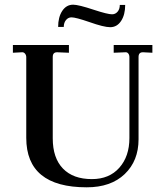

<svg xmlns="http://www.w3.org/2000/svg" viewBox="-20 -789 695 819"><path d="M350 10Q92 10 92 -201V-545Q92 -554 86.5 -560.5Q81 -567 73 -566L35 -564V-597H274V-564L225 -566H223Q205 -566 205 -546V-199Q205 -115 248.5 -70Q292 -25 372 -25Q446 -25 489 -73.5Q532 -122 532 -200V-545Q532 -555 527 -561Q522 -567 514 -566L465 -564V-597H630V-564L591 -566H589Q571 -566 571 -546V-195Q571 -103 512 -46.5Q453 10 350 10ZM450 -673Q423 -673 361 -695Q303 -715 285 -715Q271 -715 261.5 -703.5Q252 -692 252 -674H228Q228 -716 245.5 -742.5Q263 -769 292 -769Q315 -769 381 -747Q439 -728 458 -728Q472 -728 481.5 -739Q491 -750 491 -768H514Q514 -726 496.5 -699.5Q479 -673 450 -673Z"/></svg>

Font: UnnaMedium
Style: Regular
Weight: 500
Designer: Jorge de Buen Unna
Foundry: Omnibus-Type
Version: Version 2.008;hotconv 1.0.109;makeotfexe 2.5.65596